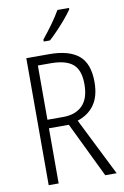

<svg xmlns="http://www.w3.org/2000/svg" viewBox="-102 -1005 686 1063"><g transform="rotate(-10 241.5 -473.5)"><path d="M212 -714Q322 -714 377 -668.5Q432 -623 432 -519Q432 -440 398.5 -392Q365 -344 303 -324L465 0H401L251 -310H139V0H83V-714ZM210 -663H139V-358H228Q297 -358 336 -397Q375 -436 375 -517Q375 -596 335.5 -629.5Q296 -663 210 -663ZM364 -939Q349 -917 325.5 -889Q302 -861 276 -834Q250 -807 229 -788H194V-799Q224 -836 251.5 -874Q279 -912 299 -947H364Z"/></g></svg>

Font: Noto Sans Gurmukhi Condensed Light
Style: Regular
Weight: 300
Width: 3
Designer: Jelle Bosma - Monotype Design Team
Foundry: Monotype Imaging Inc.
Version: Version 2.004; ttfautohint (v1.8.4.7-5d5b)